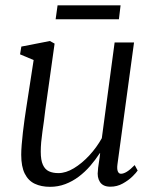

<svg xmlns="http://www.w3.org/2000/svg" viewBox="-20 -712 598 742"><path d="M173.5 10Q139.5 10 114.5 -1.8Q89.5 -13.5 75.8 -40.8Q62 -68 62 -114Q62 -130 63.8 -152.5Q65.5 -175 68.5 -200.5Q71.5 -226 74.8 -250Q78 -274 81 -292L110 -480L57.5 -502L62.5 -532L173 -553.5L191 -543.5L155 -287Q153 -267 150 -245.8Q147 -224.5 144 -203.5Q141 -182.5 139.2 -162.8Q137.5 -143 137.5 -126Q137.5 -93 145.8 -75Q154 -57 169.2 -50Q184.5 -43 205.5 -43Q234.5 -43 265.5 -61.8Q296.5 -80.5 325 -111.2Q353.5 -142 373.5 -178L423 -548H498L434 -77.5Q431.5 -59.5 435.2 -50Q439 -40.5 447.5 -40.5Q457.5 -40.5 470.5 -48.5Q483.5 -56.5 500.5 -74L512 -53Q507 -45 491.8 -30Q476.5 -15 454.5 -2.8Q432.5 9.5 406.5 9.5Q378 9.5 366.2 -8.8Q354.5 -27 358.5 -54Q358.5 -56 359.2 -63.5Q360 -71 361.8 -81.2Q363.5 -91.5 364.8 -101.8Q366 -112 367 -119.5L366 -120.5Q349 -94.5 328.8 -71Q308.5 -47.5 284.2 -29.2Q260 -11 232.2 -0.5Q204.5 10 173.5 10ZM202.5 -691.5H446L439.5 -637.5H195Z"/></svg>

Font: Merriweather 48pt Light
Style: Italic
Weight: 300
Italic angle: -7.8°
Version: Version 2.101